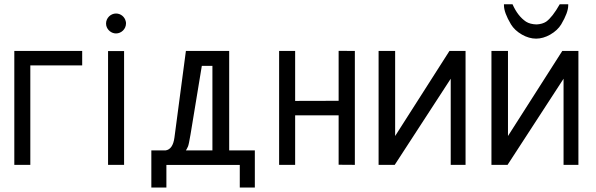

<svg xmlns="http://www.w3.org/2000/svg" viewBox="-20 -759 2743 884"><path d="M358.4 -458V-524.4H45.9V0H119.6V-458Z M468.3 -650.9C468.3 -647.9 468.8 -644.5 469.2 -641.6C473.6 -621.1 492.7 -605 514.2 -605C539.1 -605 560.1 -626 560.1 -650.9C560.1 -654.3 560.1 -657.2 559.1 -660.2C554.7 -681.2 536.1 -696.8 514.2 -696.8C489.3 -696.8 468.3 -675.8 468.3 -650.9ZM477.5 -523.9V0H551.3V-523.9Z M1035.2 -66.4V-524.4H835.9L783.2 -126C778.3 -88.9 764.2 -69.3 741.7 -66.4H676.8V104.5H746.1V0.5H1084V104.5H1153.3V-66.4ZM835.9 -66.4C839.4 -72.3 842.8 -78.1 845.7 -85C847.7 -89.4 852.1 -108.4 857.4 -141.1L909.2 -455.6H958V-66.4Z M1265.1 -524.4V0H1338.9V-228H1539.1V-0.5L1613.8 0V-524.4L1539.1 -524.9V-294.9L1338.9 -294.4V-524.4Z M1723.1 -524.4V0H1797.4L2055.2 -396.5V0H2123.5V-524.4H2049.3L1799.3 -132.8V-524.4Z M2450.7 -646.5C2430.7 -647 2414.1 -651.4 2401.9 -659.2C2376.5 -676.3 2356 -702.6 2339.8 -739.3H2300.3V-734.4C2300.3 -712.4 2311 -683.1 2332.5 -647C2343.8 -628.4 2360.4 -612.8 2383.3 -599.6C2404.8 -587.4 2426.8 -581.1 2448.2 -581.1C2469.7 -581.1 2491.7 -587.4 2513.2 -599.6C2536.1 -612.8 2552.7 -628.4 2564 -647C2585.4 -683.1 2596.2 -712.4 2596.2 -734.4V-739.3H2557.1C2534.7 -699.7 2513.7 -672.9 2494.6 -659.2C2483.4 -651.9 2468.8 -647.5 2450.7 -646.5ZM2242.7 -524.4V0H2316.9L2574.7 -396.5V0H2643.1V-524.4H2568.8L2318.8 -132.8V-524.4Z"/></svg>

Font: Tuffy
Style: Regular
Weight: 500
Designer: Thatcher Ulrich, Karoly Barta and Michael Everson
Version: Version 001.270